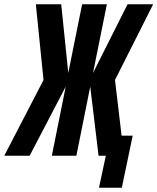

<svg xmlns="http://www.w3.org/2000/svg" viewBox="-66 -730 738 900"><path d="M-46 0 138 -355 102 -710H221L254 -388L319 -710H435L370 -388L532 -710H652L473 -355L504 -94H556L505 150H398L430 0H396L357 -324L292 0H177L242 -324L73 0Z"/></svg>

Font: Geist Mono
Style: Bold Italic
Weight: 700
Italic angle: -12°
Monospace: yes
Designer: Basement.studio, Andrés Briganti, Mateo Zaragoza
Foundry: Basement.studio, Vercel, Andrés Briganti, Guido Ferreyra, Mateo Zaragoza
Version: Version 1.500; ttfautohint (v1.8.4.7-5d5b)